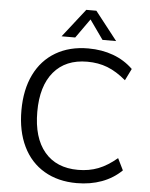

<svg xmlns="http://www.w3.org/2000/svg" viewBox="-61 -966 798 1024"><g transform="rotate(5 338.5 -454.5)"><path d="M61 -353Q61 -464 100.5 -545Q140 -626 214 -669.5Q288 -713 388 -713Q461 -713 522 -690.5Q583 -668 628 -624L597 -561Q546 -604 497 -623Q448 -642 389 -642Q273 -642 209.5 -566.5Q146 -491 146 -353Q146 -214 209.5 -138.5Q273 -63 389 -63Q448 -63 497 -82Q546 -101 597 -144L628 -81Q583 -37 522 -14.5Q461 8 388 8Q288 8 214 -35.5Q140 -79 100.5 -160.5Q61 -242 61 -353ZM313 -765H240L359 -917H413L532 -765H459L386 -868Z"/></g></svg>

Font: wassup Sans
Style: Regular
Weight: 400
Version: Version 2.001